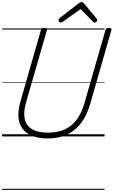

<svg xmlns="http://www.w3.org/2000/svg" viewBox="-20 -1276 1063 1796"><path d="M426 19Q339 19 280 -5.5Q221 -30 189 -74.5Q157 -119 152.5 -181Q148 -243 169 -319L363 -996Q366 -1006 373 -1010.5Q380 -1015 395 -1015Q409 -1015 415.5 -1010.5Q422 -1006 419 -995L223 -315Q198 -228 211 -165Q224 -102 278 -68.5Q332 -35 429 -35Q518 -35 584.5 -65Q651 -95 697 -156Q743 -217 769 -308L967 -996Q970 -1006 976.5 -1010.5Q983 -1015 999 -1015Q1028 -1015 1022 -995L824 -305Q793 -197 738.5 -125Q684 -53 606.5 -17Q529 19 426 19ZM548 -1065Q539 -1065 533 -1072.5Q527 -1080 527 -1087Q527 -1093 529 -1096.5Q531 -1100 535 -1104L713 -1243Q722 -1250 728.5 -1253Q735 -1256 743 -1256Q750 -1256 756 -1252.5Q762 -1249 767 -1242L884 -1102Q887 -1098 888.5 -1094Q890 -1090 890 -1086Q890 -1077 881.5 -1071Q873 -1065 866 -1065Q860 -1065 855.5 -1068Q851 -1071 847 -1076L734 -1191L569 -1074Q563 -1070 558 -1067.5Q553 -1065 548 -1065ZM0 490H958V500H0ZM0 -20H958V0H0ZM0 -505H958V-500H0ZM0 -1010H958V-1000H0Z"/></svg>

Font: Playwrite AU QLD Guides
Style: Regular
Weight: 400
Designer: Veronika Burian, José Scaglione
Foundry: TypeTogether
Version: Version 1.003